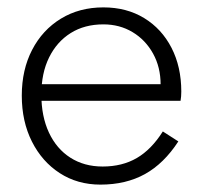

<svg xmlns="http://www.w3.org/2000/svg" viewBox="-20 -490 550 520"><path d="M252 10Q321 10 372.5 -18.5Q424 -47 463 -107L421 -134Q390 -85 350.5 -62Q311 -39 258 -39Q208 -39 170.5 -63Q133 -87 112.5 -131Q92 -175 92 -234Q92 -292 113 -334.5Q134 -377 171.5 -400.5Q209 -424 260 -424Q304 -424 339 -403Q374 -382 394.5 -345Q415 -308 415 -261Q415 -253 412.5 -244.5Q410 -236 408 -231L430 -262H72V-217H469Q470 -222 470.5 -229Q471 -236 471 -242Q471 -309 444.5 -360.5Q418 -412 370.5 -441Q323 -470 260 -470Q195 -470 145 -439.5Q95 -409 67 -355Q39 -301 39 -231Q39 -161 66.5 -106.5Q94 -52 142 -21Q190 10 252 10Z"/></svg>

Font: Jost Light
Style: Regular
Weight: 300
Version: Version 3.710